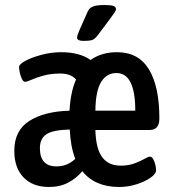

<svg xmlns="http://www.w3.org/2000/svg" viewBox="-20 -738 690 765"><path d="M175 7Q111 7 74 -31Q37 -69 37 -137Q37 -218 96.5 -256Q156 -294 257 -297Q261 -372 283 -421Q274 -432 258.5 -438.5Q243 -445 220 -445Q183 -445 154 -437Q125 -429 106 -420.5Q87 -412 80 -412Q73 -412 67.5 -423Q62 -434 59 -448Q56 -462 56 -471Q56 -482 81 -495.5Q106 -509 145 -519.5Q184 -530 224 -530Q297 -530 341 -499Q384 -530 446 -530Q532 -530 573.5 -461.5Q615 -393 615 -266Q615 -220 576 -220H360Q362 -146 387 -112Q412 -78 461 -78Q492 -78 516 -87Q540 -96 555.5 -105Q571 -114 577 -114Q585 -114 590.5 -104Q596 -94 599 -81Q602 -68 602 -59Q602 -46 580.5 -30.5Q559 -15 525 -4Q491 7 455 7Q358 7 308 -56Q285 -28 252 -10.5Q219 7 175 7ZM360 -297H519Q519 -447 444 -447Q405 -447 383 -411.5Q361 -376 360 -297ZM205 -75Q248 -75 280 -105Q261 -153 258 -222Q189 -220 164 -202.5Q139 -185 139 -148Q139 -75 205 -75ZM314 -575Q287 -575 287 -588Q287 -593 290 -601Q293 -609 297 -619L329 -691Q335 -705 349 -711.5Q363 -718 396 -718Q421 -718 431.5 -714.5Q442 -711 442 -702Q442 -695 435 -686Q428 -677 417 -661L372 -601Q359 -583 348 -579Q337 -575 314 -575Z"/></svg>

Font: Asap Condensed Medium
Style: Regular
Weight: 500
Width: 3
Designer: Pablo Cosgaya
Foundry: Omnibus-Type
Version: Version 3.001; ttfautohint (v1.8.4.7-5d5b)